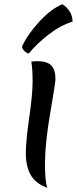

<svg xmlns="http://www.w3.org/2000/svg" viewBox="-20 -872 363 907"><path d="M128 -581Q146 -583 157 -583Q202 -583 222 -563Q242 -543 242 -497Q242 -482 217.5 -339.5Q193 -197 192.5 -104.5Q192 -12 204 15Q147 -5 124.5 -46.5Q102 -88 102 -147Q102 -206 118 -316Q134 -426 134 -487Q134 -548 128 -581ZM84 -652Q109 -708 165.5 -769.5Q222 -831 275 -852Q321 -822 323 -770Q265 -752 208.5 -708Q152 -664 116 -619Q104 -622 94.5 -631.5Q85 -641 84 -652Z"/></svg>

Font: Merienda
Style: Regular
Weight: 400
Designer: Eduardo Rodriguez Tunni
Foundry: Eduardo Rodriguez Tunni
Version: Version 1.001